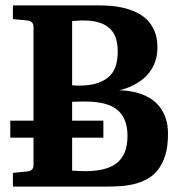

<svg xmlns="http://www.w3.org/2000/svg" viewBox="-20 -691 679 711"><path d="M602.1 -194.8Q602.1 -147.9 591.8 -115.5Q581.5 -83 564.2 -61.3Q546.9 -39.6 523.7 -27.3Q500.5 -15.1 474.9 -9Q449.2 -2.9 422.6 -1.5Q396 0 371.1 0H27.8V-50.8L82 -56.2Q91.3 -57.1 97.7 -62.7Q104 -68.4 104 -78.1V-181.2H18.1V-244.1H104V-592.8Q104 -602.5 97.7 -608.4Q91.3 -614.3 82 -615.2L27.8 -620.1V-670.9H350.1Q368.2 -670.9 390.9 -669.2Q413.6 -667.5 437.3 -661.9Q460.9 -656.2 483.4 -646Q505.9 -635.7 523.7 -618.4Q541.5 -601.1 552.2 -575.9Q563 -550.8 563 -516.1Q563 -485.8 554.7 -462.9Q546.4 -439.9 533.2 -422.9Q520 -405.8 503.9 -394Q487.8 -382.3 471.9 -374.5Q456.1 -366.7 442.4 -362.5Q428.7 -358.4 421.4 -356.9Q439.5 -356.4 460.2 -353.5Q481 -350.6 501 -343.5Q521 -336.4 539.3 -324.7Q557.6 -313 571.5 -295.2Q585.4 -277.3 593.8 -252.7Q602.1 -228 602.1 -194.8ZM452.1 -188Q452.1 -252.4 415 -283.7Q377.9 -314.9 296.9 -314.9H278.8Q268.1 -314.9 247.1 -314V-244.1H362.8V-181.2H247.1V-59.1Q258.3 -58.6 268.1 -58.1Q276.4 -57.6 283.9 -57.4Q291.5 -57.1 293.9 -57.1Q332 -57.1 361.6 -64Q391.1 -70.8 411.4 -86.4Q431.6 -102.1 441.9 -127Q452.1 -151.9 452.1 -188ZM416 -500Q416 -522 411.1 -542.7Q406.2 -563.5 392.3 -579.6Q378.4 -595.7 353.3 -605.5Q328.1 -615.2 288.1 -615.2H283.2Q281.7 -615.2 278.1 -615Q274.4 -614.7 267.3 -614.3Q260.3 -613.8 247.1 -612.8V-375Q252.4 -374.5 257.8 -374.5Q262.2 -374 266.1 -374H272Q314.9 -374 342.8 -383.8Q370.6 -393.6 387 -410.4Q403.3 -427.2 409.7 -450.4Q416 -473.6 416 -500Z"/></svg>

Font: Charis SIL Viet
Style: Bold
Weight: 700
Foundry: SIL International
Version: Version 5.000